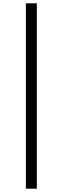

<svg xmlns="http://www.w3.org/2000/svg" viewBox="-20 -858 378 1157"><path d="M136 279V-838H202V279Z"/></svg>

Font: Noto Serif JP ExtraLight
Style: Bold
Weight: 700
Version: Version 2.003-H1;hotconv 1.1.1;makeotfexe 2.6.0